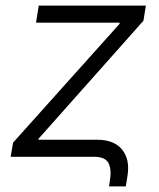

<svg xmlns="http://www.w3.org/2000/svg" viewBox="-20 -561 570 687"><path d="M370.1 106 373 86.4Q379.9 47.9 368.9 23.9Q357.9 0 315.9 0H18.1L26.9 -50.8L407.7 -475.6L408.2 -480H108.9L118.7 -541H502L493.2 -486.8L118.2 -64.9L117.2 -61H327.6Q388.7 -61 417.2 -25.4Q445.8 10.3 436 69.3L430.2 106Z"/></svg>

Font: Inter 17pt Light
Style: Italic
Weight: 300
Italic angle: -9.3988°
Version: Version 4.001;git-66647c0bb